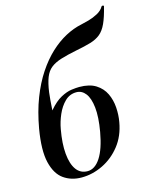

<svg xmlns="http://www.w3.org/2000/svg" viewBox="-112 -800 695 885"><g transform="rotate(-15 235.0 -357.0)"><path d="M167 13Q118 13 82 -12.5Q46 -38 32 -96.5Q18 -155 35 -255Q49 -334 73 -396Q97 -458 128.5 -505.5Q160 -553 196 -586.5Q232 -620 270.5 -640.5Q309 -661 348 -669Q362 -672 384 -678Q406 -684 427.5 -695.5Q449 -707 459 -725Q461 -728 466 -727Q471 -726 470 -723Q458 -674 444.5 -644.5Q431 -615 412 -599.5Q393 -584 364.5 -575.5Q336 -567 294 -559Q249 -550 218.5 -540.5Q188 -531 169 -516Q150 -501 139.5 -474.5Q129 -448 123 -405Q119 -372 116 -322Q113 -272 113 -202L60 -225Q88 -288 117.5 -322.5Q147 -357 175 -372Q203 -387 226 -390Q249 -393 263 -393Q312 -393 342 -374Q372 -355 386.5 -324.5Q401 -294 403.5 -258Q406 -222 400 -189Q389 -125 353.5 -80Q318 -35 268.5 -11Q219 13 167 13ZM201 -8Q236 -8 262.5 -48.5Q289 -89 303 -168Q315 -237 310 -282.5Q305 -328 287.5 -350.5Q270 -373 244 -373Q212 -373 189 -350.5Q166 -328 151.5 -294.5Q137 -261 131 -227Q119 -161 123.5 -111.5Q128 -62 147.5 -35Q167 -8 201 -8Z"/></g></svg>

Font: Cormorant Garamond Light
Style: Italic
Weight: 300
Italic angle: -10°
Designer: Christian Thalmann (Catharsis Fonts)
Foundry: Catharsis Fonts
Version: Version 4.001